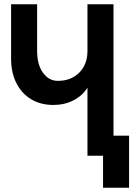

<svg xmlns="http://www.w3.org/2000/svg" viewBox="-20 -730 640 900"><path d="M390 0V-319Q366 -281 324 -259.5Q282 -238 230 -238Q171 -238 126.5 -264.5Q82 -291 57 -340Q32 -389 32 -455V-710H154V-492Q154 -427 181.5 -389Q209 -351 251 -351Q313 -351 351.5 -389.5Q390 -428 390 -492V-710H512V-94H585V150H463V0Z"/></svg>

Font: Geist Mono
Style: Bold
Weight: 700
Monospace: yes
Designer: Basement.studio, Andrés Briganti, Mateo Zaragoza
Foundry: Basement.studio, Vercel, Andrés Briganti, Guido Ferreyra, Mateo Zaragoza
Version: Version 1.500; ttfautohint (v1.8.4.7-5d5b)